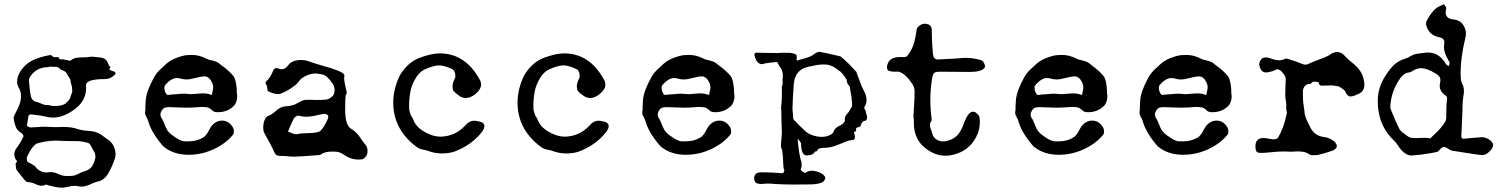

<svg xmlns="http://www.w3.org/2000/svg" viewBox="-20 -714 7071 905"><path d="M300.3 115.7Q330.1 115.7 342.3 108.9Q361.8 97.7 383.3 91.8Q408.7 83.5 419.2 60.5Q429.7 37.6 429.7 23.9Q429.7 11.7 423.8 1L405.8 -31.2Q402.3 -37.1 396.5 -40Q367.7 -48.8 340.8 -48.8Q301.3 -48.8 265.1 -50.3Q254.4 -51.3 243.2 -51.3Q215.8 -51.3 188 -45.9L159.7 -39.6Q134.8 -33.7 106.9 25.9Q106.4 34.7 106.4 36.6Q106.4 38.1 108.9 48.8Q125.5 55.7 144.5 68.8Q164.6 98.1 200.2 99.1Q209.5 97.2 218.3 97.2Q238.3 97.2 257.3 107.4Q273.4 114.3 283.9 115Q294.4 115.7 300.3 115.7ZM239.7 -214.4Q268.6 -215.3 277.8 -220.7Q283.2 -223.6 286.4 -224.6Q289.6 -225.6 292.5 -230Q312.5 -247.1 312.5 -259.3Q316.9 -269.5 320.8 -282.7Q320.8 -286.6 319.8 -296.1Q318.8 -305.7 318.8 -306.6Q313.5 -320.8 311.5 -339.8Q300.8 -356 294.7 -367.4Q288.6 -378.9 268.1 -385.3Q263.2 -387.2 260.3 -392.6Q252 -398.9 241.7 -398.9Q224.6 -398.9 214.8 -400.4Q211.4 -397.9 207.5 -397.5Q147 -397.5 118.2 -345.7Q116.2 -338.9 116.2 -333Q116.2 -328.6 117.2 -324.7Q123 -260.7 128.4 -251.5Q139.6 -232.9 156.7 -232.9Q186.5 -219.7 195.6 -219Q204.6 -218.3 211.4 -218.3Q216.8 -218.3 218.8 -215.8Q228.5 -214.4 239.7 -214.4ZM269.5 170.9Q247.1 169.9 225.1 163.6Q216.3 161.1 207 159.2Q204.6 158.7 202.4 157.7Q200.2 156.7 199 156.2Q197.8 155.8 196.8 155.8Q185.5 161.6 175.8 161.6Q163.6 161.6 145 152.8Q129.4 145 112.3 144.5Q104.5 144.5 97.2 135.7Q65.9 98.1 57.1 85.4Q54.7 80.1 53.7 56.2L61 46.4Q47.4 31.2 47.4 13.2Q47.9 -4.4 59.6 -18.1Q77.6 -42.5 90.3 -70.3Q90.3 -70.8 90.8 -70.8Q90.8 -73.7 89.8 -75.7Q86.4 -83.5 81.1 -86.9Q61 -98.6 54.2 -116.7Q44.4 -142.6 44.4 -162.1Q44.4 -164.6 54.2 -183.1Q64 -201.7 71.5 -220.9Q79.1 -240.2 79.1 -262.2Q79.1 -283.2 66.9 -303.7Q60.5 -315.4 60.5 -327.6Q60.5 -371.6 106.4 -412.1Q139.6 -440.4 216.3 -454.6Q222.7 -454.6 229 -446.8Q231.4 -444.3 243.7 -444.3L249.5 -444.8Q252.9 -444.8 255.9 -444.3L261.7 -434.1L274.4 -434.6Q302.2 -429.7 304.9 -428.7Q307.6 -427.7 311.5 -427.7Q326.2 -439.5 341.3 -441.7Q356.4 -443.8 377 -443.8Q388.7 -443.8 397.7 -445.3Q406.7 -446.8 415 -446.8Q421.9 -446.8 429 -445.6Q436 -444.3 444.3 -443.8Q456.1 -443.4 467 -439.7Q478 -436 485.4 -423.8L495.6 -401.4Q500 -400.9 500 -397.5Q500 -394.5 496.6 -389.2L496.1 -384.8L520.5 -375.5Q524.9 -370.6 524.9 -367.7L524.4 -365.7Q503.9 -341.3 474.1 -341.3Q385.3 -341.3 385.3 -312L385.7 -297.4Q385.7 -233.4 321.8 -191.9Q273.9 -159.7 230.5 -159.7Q212.4 -159.7 194.6 -164.6Q176.8 -169.4 126 -174.8Q113.8 -174.8 112.8 -160.6Q111.3 -148.4 108.9 -134.8L106.9 -121.1Q108.9 -120.1 111.6 -118.4Q114.3 -116.7 117.7 -115Q121.1 -113.3 124.5 -113.3Q141.6 -113.8 159.2 -115.2Q174.8 -116.7 190.4 -116.7Q202.6 -116.7 215.6 -115.7Q228.5 -114.7 242.2 -114.7Q251.5 -114.7 260.5 -115.2Q269.5 -115.7 277.8 -115.7Q318.8 -115.7 345.2 -106Q367.7 -98.6 392.1 -97.7Q407.7 -96.7 422.9 -93.8Q448.7 -87.4 470.2 -69.3Q476.6 -64 482.9 -60.1Q506.3 -45.9 515.6 -25.1Q524.9 -4.4 524.9 11.7Q524.9 22 522 32.2Q508.8 72.8 486.8 108.9Q480 119.6 469 128.7Q458 137.7 446.3 140.1Q428.7 144 412.1 151.9Q384.8 165.5 365.2 165.5Q356.4 165.5 347.9 163.8Q339.4 162.1 331.1 162.1Q317.4 162.1 301.5 166.3Q285.6 170.4 269.5 170.9Z M978.5 -266.1 983.9 -293Q984.9 -297.4 984.9 -302.2Q984.9 -312 980.5 -322.8Q966.3 -354 944.3 -354Q932.1 -354 919.2 -350.6Q906.2 -347.2 890.6 -344.2Q874.5 -339.4 859.4 -339.4Q851.1 -339.4 842.8 -340.8Q825.7 -346.2 813.5 -346.2Q791 -346.2 767.1 -322.3Q755.4 -311 755.1 -304.9Q754.9 -298.8 754.9 -298.3Q754.9 -287.6 760 -277.6Q765.1 -267.6 768.6 -267.1Q772 -266.6 774.4 -266.6Q778.3 -266.6 783.7 -267.8Q789.1 -269 812 -270Q829.6 -272 848.1 -272.5Q856.9 -272.5 865.2 -271.2Q873.5 -270 881.8 -270Q894 -270.5 907.2 -272Q924.8 -273.9 943.4 -273.9Q958.5 -272.9 973.1 -268.1ZM869.1 15.6Q796.9 15.6 749.5 -24.4Q693.4 -88.4 678.2 -144.5Q675.3 -154.3 669.4 -163.8Q663.6 -173.3 663.6 -183.6Q663.6 -189 665 -194.3Q665 -218.3 667 -242.7Q670.4 -284.7 706.1 -349.6Q718.8 -372.6 741.2 -392.1L753.9 -403.8Q775.9 -426.8 808.1 -439.9Q844.2 -453.6 863.3 -454.3Q882.3 -455.1 885.3 -455.1Q918.5 -455.1 951.7 -438Q962.9 -432.1 975.1 -430.2Q998.5 -425.3 1010.7 -417Q1020 -408.7 1029.8 -401.9Q1059.6 -380.4 1081.5 -354Q1096.7 -328.1 1096.7 -268.6Q1098.1 -268.6 1098.1 -261.7Q1098.1 -236.3 1085.4 -218.3Q1054.7 -185.1 1007.3 -185.1Q990.7 -185.1 983.4 -190.9Q968.3 -206.5 954.8 -208.3Q941.4 -210 931.6 -210Q921.4 -210 910.6 -208.5Q883.8 -206.5 856.4 -206.5Q846.2 -206.5 776.4 -209Q767.6 -209 758.5 -206.8Q749.5 -204.6 742.2 -192.4Q736.3 -183.1 736.3 -174.3Q736.3 -162.1 746.1 -150.4Q751.5 -138.7 755.9 -127.4Q761.2 -112.3 769 -99.6Q779.8 -84.5 796.9 -73.2Q831.5 -47.9 850.1 -47.9H872.1Q909.7 -47.9 941.9 -68.4Q956.1 -81.1 964.8 -99.6L974.6 -116.7Q996.1 -145.5 1026.9 -145.5Q1060.1 -145.5 1079.1 -111.3Q1082.5 -104 1082.5 -92.3Q1082.5 -84 1078.1 -78.6Q1054.7 -50.3 1023.9 -30.8Q951.2 15.6 869.1 15.6Z M1670.4 38.1Q1632.8 38.1 1599.6 14.6Q1580.6 1.5 1563.2 1Q1545.9 0.5 1543.5 0.5Q1512.7 0.5 1493.7 13.2Q1492.2 15.1 1488.3 16.6Q1389.6 24.4 1367.7 24.4Q1353.5 24.4 1339.4 22.9Q1322.8 21 1306.6 21H1303.2Q1294.4 21 1287.6 19Q1278.8 16.1 1272.9 2.9Q1259.8 -26.9 1243.2 -55.2Q1233.4 -72.3 1224.6 -89.4Q1220.7 -98.1 1220.7 -111.3Q1220.7 -132.3 1227.1 -147.9Q1233.4 -163.6 1243.7 -167.5Q1263.2 -174.8 1277.8 -189Q1300.3 -210 1321.8 -212.4Q1362.8 -214.8 1379.4 -226.6Q1382.3 -228.5 1396 -235.4Q1406.7 -241.7 1418 -243.2L1438 -243.7L1475.6 -242.7Q1496.6 -242.7 1517.6 -244.6Q1528.3 -246.1 1539.3 -253.9Q1550.3 -261.7 1553.7 -270.3Q1557.1 -278.8 1557.1 -288.1Q1557.1 -306.2 1548.8 -318.8Q1521.5 -358.9 1498.5 -363.3Q1475.6 -367.7 1467.8 -367.7Q1437.5 -367.7 1404.3 -346.7Q1395 -339.8 1387.7 -329.6Q1380.4 -319.3 1371.6 -312.5L1365.7 -308.1Q1335 -284.2 1300.3 -271.5Q1295.4 -270.5 1289.6 -270.5Q1272.5 -270.5 1243.7 -283.7Q1240.7 -285.2 1239.7 -296.9Q1239.7 -307.6 1235.8 -313.5Q1231.9 -319.3 1231.9 -323.7Q1231.9 -328.6 1238.8 -334.5Q1241.7 -336.9 1243.7 -339.4Q1258.3 -357.4 1266.6 -378.9Q1272 -393.1 1282.7 -393.1Q1287.1 -393.1 1292 -391.1Q1300.3 -387.7 1307.6 -387.7Q1326.2 -387.7 1338.9 -407.2Q1356.9 -431.2 1400.4 -431.2Q1416 -431.2 1429.7 -426.8Q1461.9 -415.5 1495.1 -405.8Q1592.8 -379.4 1602.1 -362.8Q1603.5 -359.9 1603.5 -357.9V-356.9Q1602.1 -351.1 1602.1 -344.2Q1602.1 -332 1608.9 -303.2Q1614.3 -283.7 1614.3 -274.9Q1614.3 -268.6 1609.9 -268.1Q1606.9 -250.5 1606.9 -196.8Q1606.9 -123 1635.7 -106.4Q1659.7 -93.8 1682.6 -58.6Q1692.4 -43 1704.6 -29.3Q1712.4 -19.5 1712.4 -1Q1712.4 17.1 1700.7 28.3Q1692.4 36.1 1684.8 37.1Q1677.2 38.1 1670.4 38.1ZM1377.9 -81.1Q1385.3 -82 1398.4 -85L1406.2 -85.4H1410.2L1417 -85.9L1433.6 -86.4Q1480 -87.4 1490.7 -97.7Q1507.3 -113.8 1523.4 -149.4Q1527.3 -158.7 1527.3 -165Q1527.3 -172.9 1515.6 -175.8Q1510.3 -177.7 1506.3 -177.7Q1503.4 -177.7 1485.4 -173.3Q1446.3 -163.6 1423.3 -163.6Q1405.8 -163.6 1387.7 -168.9H1385.7Q1381.3 -168.9 1375 -165Q1368.7 -161.1 1365.2 -155.8Q1354 -134.3 1344.7 -111.3L1337.4 -93.8Q1365.7 -81.1 1375.5 -81.1Z M2062.5 9.3Q2029.8 9.3 1997.6 -2.9Q1989.7 -5.9 1981.4 -7.3Q1958 -10.7 1945.3 -20.5Q1833.5 -102.5 1833.5 -230.5Q1833.5 -293.9 1864.7 -358.9Q1902.3 -420.9 1958.3 -441.7Q2014.2 -462.4 2052.7 -462.4Q2171.9 -462.4 2239.3 -341.8Q2247.6 -328.6 2247.6 -315.9Q2247.6 -293.5 2223.1 -272.7Q2198.7 -252 2175.8 -252Q2158.7 -252 2143.6 -263.2Q2116.2 -282.2 2114.5 -292.7Q2112.8 -303.2 2112.8 -306.2Q2112.8 -322.3 2125 -347.2Q2126.5 -350.6 2126.5 -356Q2126.5 -366.7 2122.6 -375.7Q2118.7 -384.8 2112.8 -387.7Q2073.7 -405.8 2049.8 -405.8Q2025.4 -405.8 1983.9 -387.7Q1961.4 -377.9 1944.3 -353.5Q1920.9 -317.9 1914.6 -283.2Q1908.2 -248.5 1908.2 -215.8L1908.7 -200.2Q1908.7 -191.4 1917 -169.9Q1927.2 -155.3 1932.6 -139.6Q1947.3 -110.4 1984.9 -90.1Q2022.5 -69.8 2057.1 -69.8Q2127.4 -71.8 2174.8 -124.5Q2192.4 -145 2215.3 -145Q2223.1 -145 2231.9 -142.6Q2263.2 -138.7 2263.2 -119.1Q2263.2 -109.4 2253.9 -95.2Q2206.1 -31.2 2119.6 1.5Q2093.3 9.3 2062.5 9.3Z M2648.4 9.3Q2615.7 9.3 2583.5 -2.9Q2575.7 -5.9 2567.4 -7.3Q2543.9 -10.7 2531.2 -20.5Q2419.4 -102.5 2419.4 -230.5Q2419.4 -293.9 2450.7 -358.9Q2488.3 -420.9 2544.2 -441.7Q2600.1 -462.4 2638.7 -462.4Q2757.8 -462.4 2825.2 -341.8Q2833.5 -328.6 2833.5 -315.9Q2833.5 -293.5 2809.1 -272.7Q2784.7 -252 2761.7 -252Q2744.6 -252 2729.5 -263.2Q2702.1 -282.2 2700.4 -292.7Q2698.7 -303.2 2698.7 -306.2Q2698.7 -322.3 2710.9 -347.2Q2712.4 -350.6 2712.4 -356Q2712.4 -366.7 2708.5 -375.7Q2704.6 -384.8 2698.7 -387.7Q2659.7 -405.8 2635.7 -405.8Q2611.3 -405.8 2569.8 -387.7Q2547.4 -377.9 2530.3 -353.5Q2506.8 -317.9 2500.5 -283.2Q2494.1 -248.5 2494.1 -215.8L2494.6 -200.2Q2494.6 -191.4 2502.9 -169.9Q2513.2 -155.3 2518.6 -139.6Q2533.2 -110.4 2570.8 -90.1Q2608.4 -69.8 2643.1 -69.8Q2713.4 -71.8 2760.7 -124.5Q2778.3 -145 2801.3 -145Q2809.1 -145 2817.9 -142.6Q2849.1 -138.7 2849.1 -119.1Q2849.1 -109.4 2839.8 -95.2Q2792 -31.2 2705.6 1.5Q2679.2 9.3 2648.4 9.3Z M3322.3 -266.1 3327.6 -293Q3328.6 -297.4 3328.6 -302.2Q3328.6 -312 3324.2 -322.8Q3310.1 -354 3288.1 -354Q3275.9 -354 3262.9 -350.6Q3250 -347.2 3234.4 -344.2Q3218.3 -339.4 3203.1 -339.4Q3194.8 -339.4 3186.5 -340.8Q3169.4 -346.2 3157.2 -346.2Q3134.8 -346.2 3110.8 -322.3Q3099.1 -311 3098.9 -304.9Q3098.6 -298.8 3098.6 -298.3Q3098.6 -287.6 3103.8 -277.6Q3108.9 -267.6 3112.3 -267.1Q3115.7 -266.6 3118.2 -266.6Q3122.1 -266.6 3127.4 -267.8Q3132.8 -269 3155.8 -270Q3173.3 -272 3191.9 -272.5Q3200.7 -272.5 3209 -271.2Q3217.3 -270 3225.6 -270Q3237.8 -270.5 3251 -272Q3268.6 -273.9 3287.1 -273.9Q3302.2 -272.9 3316.9 -268.1ZM3212.9 15.6Q3140.6 15.6 3093.3 -24.4Q3037.1 -88.4 3022 -144.5Q3019 -154.3 3013.2 -163.8Q3007.3 -173.3 3007.3 -183.6Q3007.3 -189 3008.8 -194.3Q3008.8 -218.3 3010.7 -242.7Q3014.2 -284.7 3049.8 -349.6Q3062.5 -372.6 3085 -392.1L3097.7 -403.8Q3119.6 -426.8 3151.9 -439.9Q3188 -453.6 3207 -454.3Q3226.1 -455.1 3229 -455.1Q3262.2 -455.1 3295.4 -438Q3306.6 -432.1 3318.8 -430.2Q3342.3 -425.3 3354.5 -417Q3363.8 -408.7 3373.5 -401.9Q3403.3 -380.4 3425.3 -354Q3440.4 -328.1 3440.4 -268.6Q3441.9 -268.6 3441.9 -261.7Q3441.9 -236.3 3429.2 -218.3Q3398.4 -185.1 3351.1 -185.1Q3334.5 -185.1 3327.1 -190.9Q3312 -206.5 3298.6 -208.3Q3285.2 -210 3275.4 -210Q3265.1 -210 3254.4 -208.5Q3227.5 -206.5 3200.2 -206.5Q3189.9 -206.5 3120.1 -209Q3111.3 -209 3102.3 -206.8Q3093.3 -204.6 3085.9 -192.4Q3080.1 -183.1 3080.1 -174.3Q3080.1 -162.1 3089.8 -150.4Q3095.2 -138.7 3099.6 -127.4Q3105 -112.3 3112.8 -99.6Q3123.5 -84.5 3140.6 -73.2Q3175.3 -47.9 3193.8 -47.9H3215.8Q3253.4 -47.9 3285.6 -68.4Q3299.8 -81.1 3308.6 -99.6L3318.4 -116.7Q3339.8 -145.5 3370.6 -145.5Q3403.8 -145.5 3422.9 -111.3Q3426.3 -104 3426.3 -92.3Q3426.3 -84 3421.9 -78.6Q3398.4 -50.3 3367.7 -30.8Q3294.9 15.6 3212.9 15.6Z M3852.5 -68.8Q3872.6 -68.8 3889.2 -76.2Q3905.8 -83.5 3908.2 -91.8L3910.2 -96.2Q3916 -112.3 3940.9 -123Q3958.5 -131.8 3962.9 -146Q3961.9 -148.9 3961.9 -151.4Q3961.9 -160.6 3966.8 -170.4L3980 -185.5Q3987.8 -198.2 3996.1 -212.9V-233.4Q3993.7 -244.1 3993.7 -254.9Q3988.8 -287.6 3984.9 -307.6Q3971.2 -318.4 3971.2 -337.4Q3959.5 -358.4 3940.9 -377L3923.3 -389.2Q3897 -410.2 3865.7 -410.2Q3835 -410.2 3808.6 -402.8Q3728.5 -394.5 3721.7 -318.8Q3716.8 -259.8 3715.3 -200.7Q3718.8 -166.5 3718.8 -157.7Q3718.8 -154.3 3723.1 -146.5Q3731 -143.1 3739.7 -130.4Q3756.8 -114.7 3773.4 -98.1Q3794.9 -77.6 3829.1 -71.3Q3841.3 -68.8 3852.5 -68.8ZM3718.8 155.8Q3676.3 155.8 3633.3 153.3Q3617.2 151.4 3601.6 151.4Q3585.9 151.4 3567.4 153.3Q3555.2 153.3 3545.7 149.2Q3536.1 145 3534.7 128.4Q3534.7 98.1 3565.9 98.1Q3616.2 98.1 3655.3 101.6Q3660.2 102.5 3663.6 102.5Q3676.8 102.5 3676.8 87.4Q3671.9 78.6 3671.9 59.6Q3671.4 26.9 3667 -5.4Q3661.1 -16.6 3661.1 -27.3Q3661.1 -44.9 3663.6 -63.5L3665.5 -89.8Q3663.1 -141.1 3662.6 -192.4Q3662.6 -202.6 3661.6 -210.4Q3663.1 -216.8 3664.1 -231.4Q3665.5 -253.4 3665.5 -279.3L3665 -305.7Q3669.4 -313 3669.4 -322.3Q3669.4 -325.2 3668.9 -328.6Q3668.5 -332 3668.5 -336.4Q3668.5 -343.3 3669.9 -349.1L3669.4 -368.2Q3666 -388.7 3649.9 -408.7Q3644.5 -421.9 3641.6 -421.9Q3602.1 -418.5 3581.1 -414.1Q3579.1 -411.6 3572.3 -411.6Q3544.4 -411.6 3535.6 -457.5V-458.5Q3535.6 -461.4 3542.5 -465.8L3584 -464.8Q3619.6 -464.8 3646 -463.9L3676.8 -465.8Q3680.7 -465.8 3684.1 -464.8L3692.9 -465.3Q3713.4 -465.3 3728.5 -459L3734.9 -453.6Q3735.4 -449.7 3735.4 -443.8L3734.9 -431.2L3737.3 -428.7L3781.2 -441.4Q3800.3 -446.3 3816.9 -458.5Q3831.1 -469.7 3843.3 -469.7Q3849.6 -469.7 3941.9 -448.2Q3976.6 -420.4 4013.2 -378.4L4016.6 -375.5V-374.5Q4032.2 -330.6 4041 -308.6Q4051.8 -287.6 4059.6 -270.5Q4064.5 -255.9 4064.5 -239.7Q4064.5 -226.6 4054.7 -210.4Q4054.2 -209.5 4054.2 -207.5Q4054.2 -197.8 4060.1 -193.4Q4061 -182.1 4066.9 -167L4066.4 -153.3L4060.1 -145Q4042.5 -145 4035.2 -117.7L4017.6 -111.8L4015.1 -107.9V-95.7L4004.9 -91.8Q4009.8 -73.7 4009.8 -68.8Q4009.8 -65.4 4008.1 -59.8Q4006.3 -54.2 3989.7 -52.7L3978.5 -50.8L3918 -26.9Q3890.6 -17.1 3862.3 -17.1Q3844.7 -17.1 3835 -9.8L3830.6 -1.5L3822.8 0L3814.5 9.3Q3805.7 18.6 3779.3 18.6Q3755.9 13.7 3755.9 -37.6Q3752 -47.9 3740.2 -59.6Q3740.2 -42.5 3743.2 -25.4Q3746.1 6.3 3753.4 36.1Q3758.8 48.8 3758.8 61.5Q3758.8 74.7 3753.9 86.9Q3754.4 86.9 3758.8 91.3Q3763.2 95.7 3774.4 101.6Q3791.5 90.3 3808.1 90.3Q3853 95.2 3869.6 120.1L3870.1 123.5Q3870.1 125.5 3869.1 125.5Q3869.1 155.3 3792.5 155.3Z M4436.5 20Q4377.4 20 4325.2 -30.3Q4288.1 -72.3 4287.6 -129.4Q4287.1 -142.1 4287.1 -159.7H4285.2L4287.6 -202.1Q4291 -242.7 4291 -283.2Q4290.5 -302.7 4280.8 -317.4Q4258.8 -350.6 4240.7 -363.3Q4221.7 -376.5 4212.4 -376.5L4199.2 -376Q4182.1 -376 4171.4 -379.4Q4160.6 -382.8 4160.6 -397.9Q4161.1 -408.7 4167.5 -420.9Q4180.7 -445.3 4223.6 -445.3L4239.3 -444.8Q4246.6 -444.8 4251 -446.5Q4255.4 -448.2 4262.7 -459Q4281.7 -485.8 4289.3 -514.9Q4296.9 -543.9 4300.8 -575.7Q4302.7 -584.5 4314.5 -593.3Q4326.2 -602.1 4337.4 -602.1Q4372.1 -602.1 4372.1 -570.3V-568.4Q4372.1 -513.2 4377.9 -457.5Q4380.9 -433.6 4400.9 -433.6L4409.2 -434.1Q4432.6 -436 4456.1 -436.5Q4484.4 -437.5 4503.4 -439.5Q4518.1 -441.4 4532.7 -441.4Q4566.4 -441.4 4603.5 -430.7Q4612.8 -427.2 4617.7 -418Q4622.6 -408.7 4623 -400.9Q4623 -392.1 4606.9 -383.8Q4590.3 -375 4550.3 -375Q4512.2 -375 4474.4 -375.5Q4436.5 -376 4408.2 -376Q4392.6 -376 4384.8 -371.1Q4377 -366.2 4373.5 -344.7Q4365.2 -293.5 4365.2 -242.2Q4365.2 -198.7 4371.1 -155.3Q4371.1 -152.8 4371.6 -149.9V-147.9Q4371.6 -144.5 4369.1 -142.1Q4362.8 -133.8 4362.8 -126Q4362.8 -116.7 4367.7 -104.5Q4371.1 -96.7 4373 -88.4Q4378.9 -62.5 4401.9 -52.2Q4412.6 -47.4 4425.3 -47.4Q4433.6 -47.4 4443.4 -49.8Q4487.8 -60.1 4508.3 -98.6Q4517.1 -114.3 4523.4 -132.8Q4543.5 -187.5 4565.9 -187.5Q4576.2 -187.5 4585.9 -178.2Q4594.7 -169.9 4596.7 -161.6Q4598.6 -149.4 4598.6 -137.2Q4598.6 -102.1 4580.6 -66.9Q4554.7 -19 4509.8 2.4Q4471.7 20 4436.5 20Z M5080.1 -266.1 5085.4 -293Q5086.4 -297.4 5086.4 -302.2Q5086.4 -312 5082 -322.8Q5067.9 -354 5045.9 -354Q5033.7 -354 5020.8 -350.6Q5007.8 -347.2 4992.2 -344.2Q4976.1 -339.4 4960.9 -339.4Q4952.6 -339.4 4944.3 -340.8Q4927.2 -346.2 4915 -346.2Q4892.6 -346.2 4868.7 -322.3Q4856.9 -311 4856.7 -304.9Q4856.4 -298.8 4856.4 -298.3Q4856.4 -287.6 4861.6 -277.6Q4866.7 -267.6 4870.1 -267.1Q4873.5 -266.6 4876 -266.6Q4879.9 -266.6 4885.3 -267.8Q4890.6 -269 4913.6 -270Q4931.2 -272 4949.7 -272.5Q4958.5 -272.5 4966.8 -271.2Q4975.1 -270 4983.4 -270Q4995.6 -270.5 5008.8 -272Q5026.4 -273.9 5044.9 -273.9Q5060.1 -272.9 5074.7 -268.1ZM4970.7 15.6Q4898.4 15.6 4851.1 -24.4Q4794.9 -88.4 4779.8 -144.5Q4776.9 -154.3 4771 -163.8Q4765.1 -173.3 4765.1 -183.6Q4765.1 -189 4766.6 -194.3Q4766.6 -218.3 4768.6 -242.7Q4772 -284.7 4807.6 -349.6Q4820.3 -372.6 4842.8 -392.1L4855.5 -403.8Q4877.4 -426.8 4909.7 -439.9Q4945.8 -453.6 4964.8 -454.3Q4983.9 -455.1 4986.8 -455.1Q5020 -455.1 5053.2 -438Q5064.5 -432.1 5076.7 -430.2Q5100.1 -425.3 5112.3 -417Q5121.6 -408.7 5131.3 -401.9Q5161.1 -380.4 5183.1 -354Q5198.2 -328.1 5198.2 -268.6Q5199.7 -268.6 5199.7 -261.7Q5199.7 -236.3 5187 -218.3Q5156.2 -185.1 5108.9 -185.1Q5092.3 -185.1 5085 -190.9Q5069.8 -206.5 5056.4 -208.3Q5043 -210 5033.2 -210Q5022.9 -210 5012.2 -208.5Q4985.4 -206.5 4958 -206.5Q4947.8 -206.5 4877.9 -209Q4869.1 -209 4860.1 -206.8Q4851.1 -204.6 4843.8 -192.4Q4837.9 -183.1 4837.9 -174.3Q4837.9 -162.1 4847.7 -150.4Q4853 -138.7 4857.4 -127.4Q4862.8 -112.3 4870.6 -99.6Q4881.3 -84.5 4898.4 -73.2Q4933.1 -47.9 4951.7 -47.9H4973.6Q5011.2 -47.9 5043.5 -68.4Q5057.6 -81.1 5066.4 -99.6L5076.2 -116.7Q5097.7 -145.5 5128.4 -145.5Q5161.6 -145.5 5180.7 -111.3Q5184.1 -104 5184.1 -92.3Q5184.1 -84 5179.7 -78.6Q5156.2 -50.3 5125.5 -30.8Q5052.7 15.6 4970.7 15.6Z M5666 -266.1 5671.4 -293Q5672.4 -297.4 5672.4 -302.2Q5672.4 -312 5668 -322.8Q5653.8 -354 5631.8 -354Q5619.6 -354 5606.7 -350.6Q5593.8 -347.2 5578.1 -344.2Q5562 -339.4 5546.9 -339.4Q5538.6 -339.4 5530.3 -340.8Q5513.2 -346.2 5501 -346.2Q5478.5 -346.2 5454.6 -322.3Q5442.9 -311 5442.6 -304.9Q5442.4 -298.8 5442.4 -298.3Q5442.4 -287.6 5447.5 -277.6Q5452.6 -267.6 5456.1 -267.1Q5459.5 -266.6 5461.9 -266.6Q5465.8 -266.6 5471.2 -267.8Q5476.6 -269 5499.5 -270Q5517.1 -272 5535.6 -272.5Q5544.4 -272.5 5552.7 -271.2Q5561 -270 5569.3 -270Q5581.5 -270.5 5594.7 -272Q5612.3 -273.9 5630.9 -273.9Q5646 -272.9 5660.6 -268.1ZM5556.6 15.6Q5484.4 15.6 5437 -24.4Q5380.9 -88.4 5365.7 -144.5Q5362.8 -154.3 5356.9 -163.8Q5351.1 -173.3 5351.1 -183.6Q5351.1 -189 5352.5 -194.3Q5352.5 -218.3 5354.5 -242.7Q5357.9 -284.7 5393.6 -349.6Q5406.2 -372.6 5428.7 -392.1L5441.4 -403.8Q5463.4 -426.8 5495.6 -439.9Q5531.7 -453.6 5550.8 -454.3Q5569.8 -455.1 5572.8 -455.1Q5606 -455.1 5639.2 -438Q5650.4 -432.1 5662.6 -430.2Q5686 -425.3 5698.2 -417Q5707.5 -408.7 5717.3 -401.9Q5747.1 -380.4 5769 -354Q5784.2 -328.1 5784.2 -268.6Q5785.6 -268.6 5785.6 -261.7Q5785.6 -236.3 5772.9 -218.3Q5742.2 -185.1 5694.8 -185.1Q5678.2 -185.1 5670.9 -190.9Q5655.8 -206.5 5642.3 -208.3Q5628.9 -210 5619.1 -210Q5608.9 -210 5598.1 -208.5Q5571.3 -206.5 5543.9 -206.5Q5533.7 -206.5 5463.9 -209Q5455.1 -209 5446 -206.8Q5437 -204.6 5429.7 -192.4Q5423.8 -183.1 5423.8 -174.3Q5423.8 -162.1 5433.6 -150.4Q5439 -138.7 5443.4 -127.4Q5448.7 -112.3 5456.5 -99.6Q5467.3 -84.5 5484.4 -73.2Q5519 -47.9 5537.6 -47.9H5559.6Q5597.2 -47.9 5629.4 -68.4Q5643.6 -81.1 5652.3 -99.6L5662.1 -116.7Q5683.6 -145.5 5714.4 -145.5Q5747.6 -145.5 5766.6 -111.3Q5770 -104 5770 -92.3Q5770 -84 5765.6 -78.6Q5742.2 -50.3 5711.4 -30.8Q5638.7 15.6 5556.6 15.6Z M6164.1 17.6Q6157.2 17.6 6153.8 14.6Q6137.7 3.9 6122.8 1.7Q6107.9 -0.5 6096.2 -0.5Q6088.9 -0.5 6081.3 0.2Q6073.7 1 6066.4 1Q6059.1 1 6052.2 0.5L6029.8 0Q6001.5 0 5973.1 3.4Q5940.4 6.8 5924.8 6.8Q5910.6 6.8 5905.3 2.9Q5897.5 -2.9 5897.5 -24.9Q5897.5 -61.5 5932.6 -63.5Q5945.8 -63.5 5959.5 -60.5Q5970.2 -58.1 5981 -57.1Q5998 -57.1 6003.9 -64.9Q6030.8 -110.8 6042 -165.5L6045.9 -181.6L6042.5 -202.6L6043 -217.3Q6043 -229.5 6040.5 -241.7Q6038.1 -253.9 6038.1 -266.1Q6038.1 -294.4 6040.5 -339.8Q6040.5 -354.5 6027.8 -368.7Q6013.7 -387.7 5999.5 -387.7H5999Q5997.1 -386.2 5991.2 -383.8Q5965.3 -372.6 5946.3 -372.6Q5929.7 -372.6 5921.4 -389.2Q5915.5 -400.9 5915.5 -411.1Q5915.5 -426.3 5929.2 -438.5Q5936 -443.4 5946.8 -443.4Q5954.6 -443.4 5968.3 -439Q5993.2 -429.7 6009.8 -429.7Q6023.4 -429.7 6038.1 -437Q6040 -438 6043.5 -438Q6046.4 -438 6066.9 -431.2Q6093.3 -423.3 6118.2 -412.6Q6126 -409.2 6132.8 -409.2Q6142.1 -409.2 6156.7 -417Q6163.1 -420.4 6169.9 -422.9Q6233.4 -445.8 6245.6 -454.1Q6264.6 -468.8 6282.2 -468.8Q6304.7 -468.8 6324.2 -444.8Q6336.4 -432.1 6349.9 -421.6Q6363.3 -411.1 6375 -399.4Q6409.7 -364.3 6411.1 -313.5Q6411.1 -281.2 6377 -268.6Q6358.4 -259.3 6343.8 -259.3Q6331.1 -259.3 6319.3 -286.1Q6313 -292.5 6291 -306.6L6259.8 -311.5Q6219.7 -311 6217 -310.5Q6214.4 -310.1 6211.9 -310.1Q6207.5 -310.1 6203.6 -311.5Q6197.3 -313.5 6195.8 -324.7Q6195.8 -325.7 6193.4 -326.7Q6190.9 -327.6 6187.7 -328.1Q6184.6 -328.6 6182.1 -329.1Q6177.7 -329.1 6173.8 -328.6Q6169.9 -328.1 6167 -328.1L6157.7 -318.8Q6126 -318.8 6121.1 -285.6Q6121.1 -238.8 6124 -223.6Q6125.5 -216.8 6128.9 -187Q6128.9 -166.5 6145.5 -135.7L6153.8 -118.2Q6174.3 -72.8 6222.7 -67.9Q6249.5 -64 6270 -46.4Q6281.2 -34.7 6281.2 -25.4Q6281.2 -12.7 6261.2 -3.9Q6225.6 8.8 6189 17.1Z M6632.3 19Q6609.4 19 6585.9 -6.3Q6576.7 -16.1 6569.8 -27.6Q6563 -39.1 6554.7 -47.4Q6474.1 -121.6 6474.1 -236.3Q6474.1 -293.5 6501 -341.3L6502.9 -344.2Q6519.5 -374 6542.7 -400.1Q6565.9 -426.3 6604.5 -438Q6614.7 -440.9 6625 -447.3Q6635.3 -453.6 6647.5 -458Q6660.2 -461.4 6673.3 -462.4Q6680.7 -462.9 6687.5 -464.4Q6699.7 -466.3 6710.9 -466.3Q6764.2 -466.3 6794.9 -413.1Q6799.3 -406.7 6815.4 -399.4L6809.6 -402.3Q6813 -416.5 6813 -419.4Q6813 -419.9 6812.5 -421.1Q6812 -422.4 6810.5 -424.3Q6809.1 -426.3 6808.1 -428Q6807.1 -429.7 6805.7 -432.6Q6796.4 -448.7 6791.3 -463.4Q6786.1 -478 6786.1 -491.7Q6786.1 -498.5 6787.1 -505.4L6788.1 -514.2Q6788.1 -535.2 6760.3 -539.1Q6715.8 -549.8 6703.6 -591.8Q6701.7 -595.7 6701.7 -600.6Q6701.7 -610.8 6705.6 -617.7Q6735.8 -673.3 6766.6 -685.1L6785.6 -694.3Q6795.4 -682.1 6797.4 -678.2Q6796.9 -671.4 6795.4 -665.8Q6793.9 -660.2 6793.9 -654.8Q6793.9 -650.4 6794.9 -647Q6800.8 -626.5 6824.2 -623.5Q6860.4 -620.1 6875 -599.1Q6889.6 -578.1 6889.6 -557.1Q6889.6 -548.3 6887.7 -538.6Q6864.7 -443.4 6864.7 -371.6Q6864.7 -357.9 6865.5 -345Q6866.2 -332 6870.6 -321.8Q6880.4 -305.2 6880.4 -285.2Q6880.4 -277.3 6878.9 -268.6Q6873.5 -239.7 6873.5 -209.5V-200.2L6871.1 -139.2Q6870.1 -108.9 6868.2 -78.1L6867.7 -73.2Q6867.7 -60.1 6877.9 -60.1L6883.3 -60.5Q6902.8 -62.5 6922.6 -64Q6942.4 -65.4 6962.4 -67.4H6964.4Q6981.9 -67.4 6999 -56.4Q7016.1 -45.4 7018.1 -31.7Q7018.1 -21.5 7010 -10.5Q7002 0.5 6990.5 8.8Q6979 17.1 6967.8 17.1Q6953.6 17.1 6824.2 -3.9Q6815.9 -5.9 6808.6 -11.2Q6807.6 -12.2 6806.6 -12.7Q6793.5 -21.5 6785.6 -21.5Q6777.8 -21.5 6766.6 -8.8Q6765.1 -6.3 6758.8 -0.5Q6754.9 2.9 6725.1 7.8Q6679.2 16.1 6632.3 19ZM6722.2 -61Q6722.2 -61.5 6724.1 -64Q6733.9 -74.2 6744.6 -84Q6773.9 -109.9 6793.5 -142.6Q6796.9 -150.9 6796.9 -161.1L6797.4 -193.4V-199.7Q6797.4 -222.2 6800.3 -243.7L6800.8 -251Q6800.8 -259.8 6793.5 -263.7Q6766.1 -282.7 6766.1 -309.6Q6766.1 -315.9 6767.8 -323Q6769.5 -330.1 6769.5 -336.4Q6769.5 -355.5 6749 -366.2Q6707 -392.6 6678.2 -392.6Q6657.2 -392.6 6634.8 -377.4Q6627.4 -373 6618.7 -372.1Q6595.2 -368.7 6577.1 -340.8Q6536.1 -280.8 6533.2 -209L6533.7 -206.1Q6533.7 -203.1 6534.2 -201.2L6544.9 -175.3Q6559.6 -139.2 6576.7 -105Q6584 -93.3 6597.7 -85L6608.4 -76.7Q6622.6 -65.4 6634.8 -64.2Q6647 -63 6656.7 -63Q6664.6 -63 6672.6 -63.7Q6680.7 -64.5 6689.9 -64.5Q6706.1 -64.5 6721.2 -61.5Z"/></svg>

Font: X Typewriter
Style: Regular
Weight: 400
Monospace: yes
Designer: GGBot
Version: 0.50